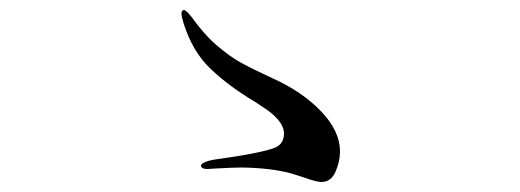

<svg xmlns="http://www.w3.org/2000/svg" viewBox="-20 -546 1040 384"><path d="M464 -211Q449 -211 411 -209L395 -208Q382 -208 382 -215Q382 -218 389.5 -221.5Q397 -225 410 -227L457 -234Q511 -243 529.5 -250.5Q548 -258 548 -279Q548 -301 516 -325Q512 -328 489 -343Q440 -372 402.5 -407Q365 -442 347 -500Q343 -514 343 -518Q343 -526 348 -526Q352 -526 364 -511Q389 -476 415 -454Q441 -432 463 -420Q485 -408 526 -389Q584 -363 622 -323.5Q660 -284 660 -243Q660 -223 651 -202.5Q642 -182 623 -182Q613 -182 588 -191Q584 -192 563 -199Q523 -210 464 -211Z"/></svg>

Font: Shippori Mincho B1 Medium
Style: Regular
Weight: 500
Designer: FONTDASU
Foundry: FONTDASU / Google Inc. / but / Adobe
Version: Version 3.110; ttfautohint (v1.8.3)